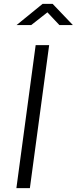

<svg xmlns="http://www.w3.org/2000/svg" viewBox="-20 -976 398 996"><path d="M65 0H135L235 -742H165ZM358 -846 253 -956H201L66 -846H142L226 -912L288 -846Z"/></svg>

Font: Cheyenne Sans Light
Style: Italic
Weight: 300
Italic angle: -8.13011°
Designer: The Public Sans project authors (U.S. Web Design System), Libre Franklin designed by Pablo Impallari and Rodrigo Fuenzal
Foundry: The Cheyenne Sans Project Authors
Version: Version 2.007